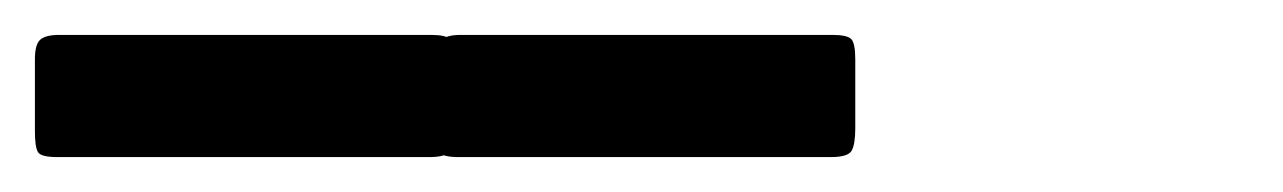

<svg xmlns="http://www.w3.org/2000/svg" viewBox="-155 50 735 110"><path d="M-121 70H92Q100.5 70 102.8 72.5Q105 75 105 84V123.5Q105 132.5 103 136.2Q101 140 91 140H-122Q-131.5 140 -133.2 137.2Q-135 134.5 -135 125V84Q-135 75.5 -132 72.8Q-129 70 -121 70ZM109 70H322Q330.5 70 332.8 72.5Q335 75 335 84V123.5Q335 132.5 333 136.2Q331 140 321 140H108Q98.5 140 96.8 137.2Q95 134.5 95 125V84Q95 75.5 98 72.8Q101 70 109 70Z"/></svg>

Font: Besley* Narrow
Style: Italic
Weight: 400
Width: 4
Italic angle: -13°
Designer: Owen Earl
Foundry: indestructible type*
Version: Version 3.000; ttfautohint (v1.8.3)